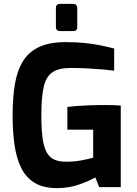

<svg xmlns="http://www.w3.org/2000/svg" viewBox="-20 -964 706 989"><path d="M274 5Q204 5 159.5 -21.5Q115 -48 90 -97.5Q65 -147 55 -216Q45 -285 45 -370Q45 -459 56.5 -529Q68 -599 97.5 -647.5Q127 -696 180.5 -721.5Q234 -747 318 -747Q369 -747 411.5 -743Q454 -739 492 -731.5Q530 -724 568 -714V-600Q547 -603 512 -606Q477 -609 434 -611.5Q391 -614 345 -614Q282 -614 249.5 -591.5Q217 -569 205 -515.5Q193 -462 193 -369Q193 -297 199.5 -251Q206 -205 221 -178.5Q236 -152 260.5 -141.5Q285 -131 321 -131Q362 -131 399.5 -138Q437 -145 460 -152V-296H327V-413Q348 -416 377 -418Q406 -420 437.5 -421.5Q469 -423 498 -423Q530 -423 555.5 -422.5Q581 -422 602 -420V0H491L471 -50Q442 -33 389 -14Q336 5 274 5ZM289 -804Q268 -804 268 -825V-922Q268 -944 289 -944H358Q367 -944 372.5 -938Q378 -932 378 -922V-825Q378 -804 358 -804Z"/></svg>

Font: Exo Thin
Style: Bold
Weight: 700
Version: Version 2.000